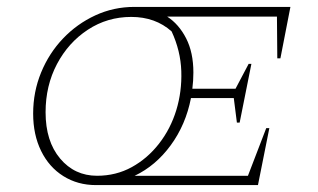

<svg xmlns="http://www.w3.org/2000/svg" viewBox="-20 -536 922 556"><path d="M258 0Q205 0 163.5 -26Q122 -52 99 -99Q76 -146 76 -207Q76 -270 99 -326Q122 -382 162.5 -424.5Q203 -467 256 -491.5Q309 -516 369 -516H821L792 -367H783L782 -488H464Q498 -466 519 -425Q540 -384 540 -326Q540 -302 537 -279H662L700 -351H708L674 -181H666L657 -252H533Q518 -175 474.5 -115.5Q431 -56 370 -27H698L751 -165H760L727 0ZM261 -27Q316 -27 361.5 -52Q407 -77 440.5 -120Q474 -163 490.5 -217Q507 -271 505 -330Q503 -389 477 -445Q430 -487 360 -487Q291 -487 234.5 -450Q178 -413 145 -350.5Q112 -288 112 -211Q112 -127 154 -77Q196 -27 261 -27Z"/></svg>

Font: Piazzolla SC Thin
Style: Italic
Weight: 100
Italic angle: -11.3°
Designer: Juan Pablo del Peral
Foundry: Huerta Tipografica
Version: Version 1.330